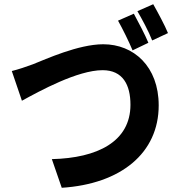

<svg xmlns="http://www.w3.org/2000/svg" viewBox="-20 -870 840 911"><path d="M777 -713C763 -748 728 -813 707 -850L632 -817C654 -779 686 -720 702 -678L777 -713ZM684 -667C669 -704 635 -768 615 -805L540 -772C562 -733 592 -672 609 -631L684 -667ZM733 -370C733 -555 614 -660 470 -660C352 -660 197 -589 136 -565C107 -554 65 -540 36 -533L84 -392C168 -438 348 -537 467 -537C563 -537 599 -467 599 -373C599 -198 442 -120 226 -115L273 21C554 3 733 -144 733 -370Z"/></svg>

Font: Glow Sans TC Compressed
Style: Bold
Weight: 700
Width: 2
Designer: Ryoko NISHIZUKA (kana, bopomofo & ideographs); Paul D. Hunt (Latin, Greek & Cyrillic); Sandoll Communications, Soo-young
Version: Version 0.93